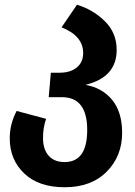

<svg xmlns="http://www.w3.org/2000/svg" viewBox="-20 -567 567 808"><path d="M340 -210Q411 -197 452.5 -146Q494 -95 494 -8Q494 90 429 155.5Q364 221 252 221Q143 221 82 163Q21 105 21 15Q21 -45 50 -100L174 -67Q161 -30 161 14Q161 61 184.5 88Q208 115 252 115Q347 115 347 -20Q347 -158 241 -158H185L194 -261H231Q276 -261 303 -283Q330 -305 330 -344Q330 -416 239 -452L304 -547Q371 -527 421 -478Q471 -429 471 -357Q471 -242 340 -210Z"/></svg>

Font: FiraGO SemiBold
Style: Regular
Weight: 600
Designer: bBox Type
Foundry: bBox Type GmbH
Version: Version 1.001;PS 001.001;hotconv 1.0.88;makeotf.lib2.5.64775